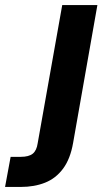

<svg xmlns="http://www.w3.org/2000/svg" viewBox="-133 -519 426 759"><path d="M-113 220 -91 101H-51Q-19 101 -3.5 88.5Q12 76 16 47L113 -499H252L156 46Q145 109 116.5 147.5Q88 186 45.5 203Q3 220 -51 220Z"/></svg>

Font: DM Sans 20pt ExtraBold
Style: Italic
Weight: 800
Italic angle: -10°
Version: Version 4.004;gftools[0.9.30]